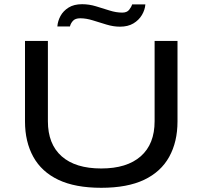

<svg xmlns="http://www.w3.org/2000/svg" viewBox="-20 -882 964 914"><path d="M462 12Q338 12 258 -26Q178 -64 138.5 -135.5Q99 -207 99 -304V-687H208V-305Q208 -196 273.5 -138Q339 -80 462 -80Q584 -80 650 -138Q716 -196 716 -305V-687H825V-304Q825 -207 785.5 -135.5Q746 -64 666 -26Q586 12 462 12ZM253 -756Q255 -782 268 -806Q281 -830 306.5 -846Q332 -862 371 -862Q404 -862 437 -852Q470 -842 501.5 -832Q533 -822 562 -822Q584 -822 594.5 -835Q605 -848 609 -861H672Q670 -835 655.5 -810.5Q641 -786 615 -770.5Q589 -755 551 -755Q520 -755 487 -765Q454 -775 422 -785Q390 -795 362 -795Q338 -795 327 -782.5Q316 -770 313 -756Z"/></svg>

Font: Archivo Expanded
Style: Regular
Weight: 400
Width: 7
Designer: Hector Gatti
Foundry: Omnibus-Type
Version: Version 2.001